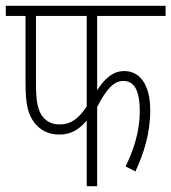

<svg xmlns="http://www.w3.org/2000/svg" viewBox="-20 -642 591 662"><path d="M315 -587H551V-622H0V-587H68V-358C68 -283 76 -250 97 -221C116 -195 145 -178 185 -178C227 -178 257 -199 279 -227V0H315V-273C348 -338 374 -363 406 -363C444 -363 462 -327 462 -259C462 -187 440 -124 413 -68L447 -51C476 -114 498 -182 498 -261C498 -355 459 -397 409 -397C371 -397 343 -374 315 -331ZM104 -587H279V-275C251 -233 225 -213 185 -213C161 -213 141 -222 127 -240C111 -261 104 -289 104 -356Z"/></svg>

Font: Noto Sans ExtraCondensed ExtraLight
Style: Italic
Weight: 200
Width: 2
Italic angle: -12°
Designer: Monotype Design Team
Foundry: Monotype Imaging Inc.
Version: Version 2.013